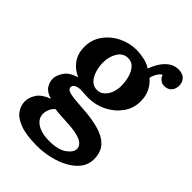

<svg xmlns="http://www.w3.org/2000/svg" viewBox="-253 -713 1091 1091"><g transform="rotate(45 293.0 -167.5)"><path d="M256 271Q170 271 120 252.5Q70 234 49 204Q28 174 28 140Q28 109 48.5 77Q69 45 123 25Q82 14 65.5 -10.5Q49 -35 49 -63Q49 -89 70 -121.5Q91 -154 146 -171Q104 -188 77 -224Q50 -260 48 -311Q46 -371 78 -417.5Q110 -464 162 -490Q214 -516 271 -516Q297 -516 331 -509Q365 -502 390 -485Q401 -516 418.5 -543.5Q436 -571 461 -588.5Q486 -606 517 -606Q551 -606 568.5 -588.5Q586 -571 586 -542Q586 -530 580.5 -515.5Q575 -501 561.5 -491Q548 -481 524 -481Q509 -481 494 -492.5Q479 -504 476 -520Q463 -516 450 -494Q437 -472 435 -455Q494 -404 494 -326Q494 -268 461.5 -223.5Q429 -179 377.5 -153.5Q326 -128 267 -128Q254 -128 238 -129.5Q222 -131 207 -131Q185 -131 170 -123Q155 -115 155 -101Q155 -82 184 -75Q213 -68 283 -64Q360 -60 417.5 -44.5Q475 -29 507 4Q539 37 539 95Q539 138 514 170.5Q489 203 447.5 225.5Q406 248 356 259.5Q306 271 256 271ZM271 -195Q298 -195 316.5 -212Q335 -229 344.5 -255Q354 -281 354 -308Q354 -343 345 -375.5Q336 -408 317.5 -428.5Q299 -449 270 -449Q230 -449 208 -413Q186 -377 186 -331Q186 -296 196 -264.5Q206 -233 225 -214Q244 -195 271 -195ZM285 202Q356 202 392.5 176Q429 150 429 122Q429 62 285 56Q263 54 234 53Q205 52 183 48Q168 60 160 78Q152 96 151 113Q149 153 185.5 177.5Q222 202 285 202Z"/></g></svg>

Font: Lora
Style: Bold
Weight: 700
Designer: Olga Karpushina, Alexei Vanyashin (Cyrillic)
Foundry: Cyreal
Version: Version 3.006; ttfautohint (v1.8.4.7-5d5b);gftools[0.9.30]